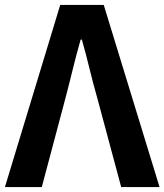

<svg xmlns="http://www.w3.org/2000/svg" viewBox="-25 -761 669 781"><path d="M-5 0H145L241 -361C263 -443 279 -517 303 -600H308C332 -517 347 -443 371 -361L468 0H624L397 -741H220Z"/></svg>

Font: Source Han Sans JP
Style: Bold
Weight: 700
Designer: Ryoko NISHIZUKA 西塚涼子 (kana, bopomofo & ideographs); Paul D. Hunt (Latin, Greek & Cyrillic); Sandoll Communications 산돌커뮤니
Foundry: Adobe
Version: Version 2.002;hotconv 1.0.116;makeotfexe 2.5.65601